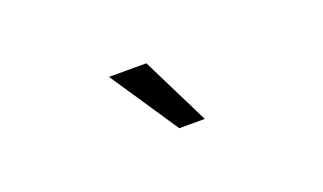

<svg xmlns="http://www.w3.org/2000/svg" viewBox="-33 -820 666 396"><g transform="rotate(-20 300.0 -621.5)"><path d="M312 -547 212 -696H294L368 -547Z"/></g></svg>

Font: Celebes
Style: Regular
Weight: 400
Designer: Anugrah Pasau
Foundry: Lafontype
Version: Version 1.000; ttfautohint (v1.8.4)